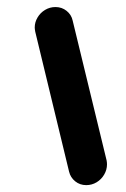

<svg xmlns="http://www.w3.org/2000/svg" viewBox="-20 -539 367 559"><path d="M181.1 -39.3 82.6 -446.7Q81.1 -454.8 81.1 -458.9Q81.1 -474.4 89.3 -488.1Q97.4 -501.9 111.3 -510.2Q125.2 -518.5 141.5 -518.5Q160 -518.5 173.9 -507.4Q187.8 -496.3 191.5 -479.3L290.4 -71.9Q291.5 -65.9 291.5 -60.4Q291.5 -44.8 283.3 -30.7Q275.2 -16.7 261.3 -8.3Q247.4 0 231.1 0Q212.6 0 198.9 -11.1Q185.2 -22.2 181.1 -39.3Z"/></svg>

Font: 26F Galaxy Sans Black
Style: Italic
Weight: 900
Italic angle: -5°
Designer: C₂₉H₂₅N₃O₅
Version: Version 1.200